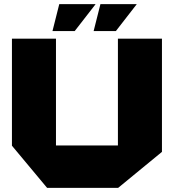

<svg xmlns="http://www.w3.org/2000/svg" viewBox="-20 -913 837 933"><path d="M553 0V-725H767V-175L554 0ZM209 0 38 -205V-206H553V0ZM38 -206V-725H252V-206ZM435 -762 468 -893H644V-892L543 -762ZM235 -762 268 -893H444V-892L343 -762Z"/></svg>

Font: Foldit ExtraBold
Style: Regular
Weight: 800
Version: Version 1.003